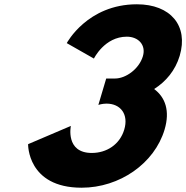

<svg xmlns="http://www.w3.org/2000/svg" viewBox="-20 -860 868 895"><path d="M417.8 -587C417.8 -587 467.2 -689 571.2 -689C624.2 -689 661.8 -651 646.1 -598C628.2 -538 566.1 -494 516.1 -494H475.1L438.5 -371C438.5 -371 456.3 -377 476.3 -377C542.3 -377 580.4 -327 559.2 -256C538.4 -186 476.8 -147 407.8 -147C283.8 -147 310.3 -273 310.3 -273L111 -188C111 -188 106.5 15 360.5 15C537.5 15 700.2 -98 747.2 -256C773.1 -343 750.9 -406 698.5 -445C753.9 -480 797.4 -532 817.7 -600C859.3 -740 775.1 -840 618.1 -840C387.1 -840 291.2 -659 291.2 -659Z"/></svg>

Font: Hussar
Style: BdOblThree
Weight: 700
Foundry: Cannot Into Space Fonts
Version: Version 2.00